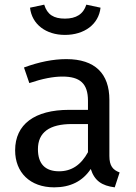

<svg xmlns="http://www.w3.org/2000/svg" viewBox="-20 -793 584 825"><path d="M259 -643C342 -643 404 -688 412 -760L351 -773C338 -732 307 -713 259 -713C211 -713 183 -730 170 -773L109 -760C117 -688 178 -643 259 -643ZM450 -364C450 -476 389 -539 265 -539C209 -539 148 -527 83 -503L106 -436C162 -455 209 -464 248 -464C323 -464 358 -435 358 -360V-321H277C129 -321 45 -259 45 -147C45 -52 109 12 213 12C282 12 335 -14 370 -67C386 -16 418 5 473 12L494 -52C465 -63 450 -80 450 -123ZM234 -57C174 -57 143 -89 143 -152C143 -224 192 -260 289 -260H358V-139C328 -84 287 -57 234 -57Z"/></svg>

Font: Fira Sans
Style: Regular
Weight: 400
Designer: Carrois Corporate & Edenspiekermann AG
Foundry: Carrois Corporate GbR & Edenspiekermann AG
Version: Version 4.203